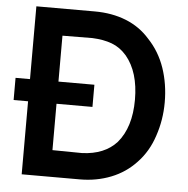

<svg xmlns="http://www.w3.org/2000/svg" viewBox="-53 -802 837 854"><g transform="rotate(5 365.5 -375.0)"><path d="M681 -374Q681 -295.5 656.5 -223.5Q633 -151.5 584.5 -101Q538 -51 473.5 -25.5Q409 0 334.5 0H75V-326H10.5V-425H75V-750H335.5Q413 -750 475.8 -725Q538.5 -700 582.5 -650Q632.5 -597.5 656.8 -526.5Q681 -455.5 681 -374ZM548 -374Q548 -497.5 489.5 -567.5Q460.5 -601 423 -615Q385.5 -629 335.5 -631L202 -630V-425H362.5V-326H202V-119L334.5 -117.5Q434.5 -121.5 488.5 -181Q548 -251 548 -374Z"/></g></svg>

Font: Russisch Sans
Style: Bold
Weight: 700
Designer: Michael Sharanda (font) & Cristiano Sobral (main changes)
Foundry: Michael Sharanda
Version: Version 2.00;September 8, 2020;FontCreator 13.0.0.2681 64-bi